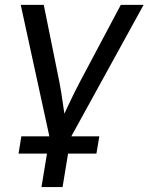

<svg xmlns="http://www.w3.org/2000/svg" viewBox="-20 -549 598 773"><path d="M180.7 8.8 63.5 -529.3H156.2L218.8 -220.2Q227.1 -177.2 232.9 -134.5Q238.8 -91.8 245.1 -50.3H219.7Q239.7 -91.8 259.5 -134.5Q279.3 -177.2 302.2 -220.2L466.3 -529.3H558.1L262.2 8.8ZM147 204.1 181.2 -3.9H266.1L231.9 204.1ZM54.7 69.3 65.9 0H379.9L368.2 69.3Z"/></svg>

Font: Inter 24pt
Style: Italic
Weight: 400
Italic angle: -9.3988°
Designer: Rasmus Andersson
Foundry: rsms
Version: Version 4.001;git-66647c0bb